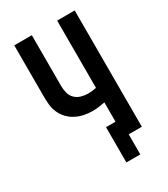

<svg xmlns="http://www.w3.org/2000/svg" viewBox="-209 -830 919 1051"><g transform="rotate(-30 250.0 -304.0)"><path d="M270 127V-96H330V-218Q310 -214 290.5 -211.5Q271 -209 251 -209Q224 -209 197.5 -214.5Q171 -220 147 -232.5Q123 -245 104.5 -264.5Q86 -284 75 -309Q64 -334 61.5 -360.5Q59 -387 59 -414V-735H170V-414Q170 -392 175.5 -370Q181 -348 196.5 -332.5Q212 -317 234 -310.5Q256 -304 278 -304Q291 -304 304 -305.5Q317 -307 330 -310V-735H441V0H358V127Z"/></g></svg>

Font: Zed Mono
Style: Bold
Weight: 700
Monospace: yes
Designer: Belleve Invis
Foundry: Belleve Invis
Version: Version 1.0.0; ttfautohint (v1.8.4)